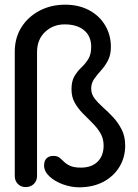

<svg xmlns="http://www.w3.org/2000/svg" viewBox="-20 -798 587 819"><path d="M89 0Q69 0 56 -13.5Q43 -27 43 -47V-578Q43 -636 71 -681Q99 -726 148 -752Q197 -778 258 -778Q316 -778 360 -754.5Q404 -731 428.5 -690Q453 -649 453 -598Q453 -564 440.5 -540Q428 -516 411 -497.5Q394 -479 381.5 -461Q369 -443 369 -420Q369 -397 383.5 -378Q398 -359 419.5 -340Q441 -321 462.5 -298Q484 -275 499 -245.5Q514 -216 514 -177Q514 -126 489 -85.5Q464 -45 420 -22Q376 1 317 1Q284 1 249 -11.5Q214 -24 191 -45.5Q168 -67 168 -92Q168 -112 178.5 -122.5Q189 -133 208 -133Q224 -133 233.5 -125.5Q243 -118 253 -108Q263 -98 279.5 -90.5Q296 -83 325 -83Q371 -83 396.5 -108.5Q422 -134 422 -177Q422 -207 408 -230.5Q394 -254 373.5 -274Q353 -294 333 -314.5Q313 -335 299 -359.5Q285 -384 285 -417Q285 -452 297.5 -473Q310 -494 327 -510Q344 -526 356.5 -546Q369 -566 369 -598Q369 -644 338.5 -669Q308 -694 256 -694Q206 -694 172 -661.5Q138 -629 138 -576V-47Q138 -27 124.5 -13.5Q111 0 89 0Z"/></svg>

Font: Comfortaa SemiBold
Style: Regular
Weight: 600
Designer: Johan Aakerlund
Foundry: Johan Aakerlund
Version: Version 3.104; ttfautohint (v1.8.1.43-b0c9)